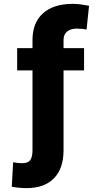

<svg xmlns="http://www.w3.org/2000/svg" viewBox="-20 -759 514 978"><path d="M408.2 -400.4H303.7V5.9Q303.7 99.6 254.6 149.4Q205.6 199.2 116.2 199.2Q79.6 199.2 40 192.4L46.9 67.4Q55.2 69.3 68.6 70.8Q82 72.3 91.8 72.3Q123.5 72.3 134.5 55.9Q145.5 39.6 145.5 5.9V-400.4H67.4V-513.7H145.5V-554.7Q145.5 -644 199.5 -691.7Q253.4 -739.3 350.6 -739.3Q371.6 -739.3 390.1 -736.8Q408.7 -734.4 433.6 -729.5L420.9 -608.4Q399.9 -613.3 371.1 -613.3Q339.8 -613.3 321.8 -598.4Q303.7 -583.5 303.7 -554.7V-513.7H408.2Z"/></svg>

Font: Pretendard JP ExtraBold
Style: Regular
Weight: 800
Designer: Base glyphs from Inter by Rasmus Andersson; Hangeul glyphs from Noto Sans CJK(Source Han Sans) by Jang Soo-young and Kan
Foundry: Kil Hyung-jin
Version: Version 1.309